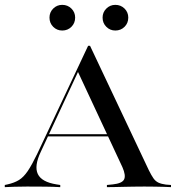

<svg xmlns="http://www.w3.org/2000/svg" viewBox="-31 -770 725 790"><path d="M137.1 -146Q108.9 -87.1 124.6 -54Q140.3 -21 201.6 -11.3L216.9 -8.9V0Q190.3 -1.6 155.6 -2Q121 -2.4 80.6 -2.4Q50 -2.4 28.2 -1.6Q6.5 -0.8 -11.3 0V-8.9L0 -11.3Q28.2 -17.7 47.2 -29.4Q66.1 -41.1 83.1 -66.1Q100 -91.1 121.8 -136.3L331.5 -581.5H339.5L581.5 -69.4Q591.9 -48.4 600.4 -36.3Q608.9 -24.2 621 -18.5Q633.1 -12.9 651.6 -10.5L672.6 -8.9V0Q660.5 -0.8 644 -1.2Q627.4 -1.6 607.3 -2Q587.1 -2.4 563.7 -2.4H562.9H562.1Q538.7 -2.4 516.9 -2Q495.2 -1.6 475.8 -1.2Q456.5 -0.8 439.5 -0.4Q422.6 0 408.9 0V-8.9L433.1 -11.3Q471 -15.3 479.4 -31.5Q487.9 -47.6 472.6 -82.3L287.9 -478.2L296.8 -488.7ZM160.5 -208.9 165.3 -217.7H450.8L454 -208.9ZM225 -644.4Q203.2 -644.4 187.9 -659.7Q172.6 -675 172.6 -697.6Q172.6 -719.4 187.9 -734.7Q203.2 -750 225 -750Q247.6 -750 262.9 -734.7Q278.2 -719.4 278.2 -697.6Q278.2 -675 262.9 -659.7Q247.6 -644.4 225 -644.4ZM443.5 -644.4Q421.8 -644.4 406.5 -659.7Q391.1 -675 391.1 -697.6Q391.1 -719.4 406.5 -734.7Q421.8 -750 443.5 -750Q466.1 -750 481.5 -734.7Q496.8 -719.4 496.8 -697.6Q496.8 -675 481.5 -659.7Q466.1 -644.4 443.5 -644.4Z"/></svg>

Font: Playfair 144pt SemiExpanded Medium
Style: Regular
Weight: 500
Width: 6
Designer: Claus Eggers Sørensen
Foundry: Claus Eggers Sørensen
Version: Version 2.203